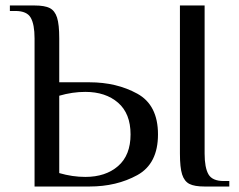

<svg xmlns="http://www.w3.org/2000/svg" viewBox="-20 -680 872 700"><path d="M106 -540Q106 -591 92 -615.5Q78 -640 36 -640H16V-660H106Q143 -660 161.5 -650.5Q180 -641 188 -616Q196 -591 196 -540V-380H306Q405 -380 480.5 -338.5Q556 -297 556 -190Q556 -83 480.5 -41.5Q405 0 306 0H106ZM636 -120V-660H726V-120Q726 -69 740 -44.5Q754 -20 796 -20H816V0H726Q689 0 670.5 -9.5Q652 -19 644 -44Q636 -69 636 -120ZM456 -190Q456 -266 410.5 -305.5Q365 -345 291 -345Q244 -345 196 -331V-49Q244 -35 291 -35Q365 -35 410.5 -74.5Q456 -114 456 -190Z"/></svg>

Font: El Messiri
Style: Regular
Weight: 400
Designer: Mohamed Gaber
Foundry: Kief Type Foundry
Version: Version 2.006